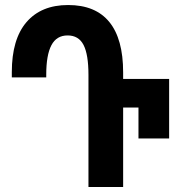

<svg xmlns="http://www.w3.org/2000/svg" viewBox="-20 -744 715 764"><path d="M332 -446Q332 -527 312.5 -565Q293 -603 249 -603Q205 -603 184.5 -564Q164 -525 164 -447V-436H27V-457Q27 -588 85.5 -656Q144 -724 251 -724Q360 -724 415 -656.5Q470 -589 470 -456V-430H653V-193H531V-316H470V0H332Z"/></svg>

Font: Noto Sans Georgian Bold Cond
Style: Regular
Weight: 700
Width: 3
Designer: Monotype Design team
Foundry: Monotype Imaging Inc.
Version: Version 1.000